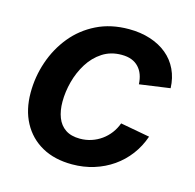

<svg xmlns="http://www.w3.org/2000/svg" viewBox="-87 -636 748 737"><g transform="rotate(15 287.0 -268.0)"><path d="M260.3 11.2Q190.4 11.2 140.4 -16.8Q90.3 -44.9 63.2 -95.5Q36.1 -146 36.1 -213.9Q36.1 -277.3 56.4 -336.9Q76.7 -396.5 115.2 -443.8Q153.8 -491.2 210 -519Q266.1 -546.9 338.4 -546.9Q384.8 -546.9 423.3 -534.4Q461.9 -522 490 -498.8Q518.1 -475.6 533.7 -442.6Q549.3 -409.7 550.8 -369.1L429.2 -352.1Q428.2 -373 422.1 -389.9Q416 -406.7 404.5 -418.9Q393.1 -431.2 376.5 -437.7Q359.9 -444.3 336.4 -444.3Q293.5 -444.3 260.7 -423.1Q228 -401.9 206.3 -367.2Q184.6 -332.5 173.8 -291.7Q163.1 -251 163.1 -211.9Q163.1 -176.3 173.6 -149.2Q184.1 -122.1 206.5 -106.9Q229 -91.8 264.2 -91.8Q288.1 -91.8 309.6 -98.9Q331.1 -106 349.1 -118.9Q367.2 -131.8 380.9 -149.9Q394.5 -168 402.3 -189.5L519 -168Q504.9 -127 480 -94Q455.1 -61 421.4 -37.6Q387.7 -14.2 346.9 -1.5Q306.2 11.2 260.3 11.2Z"/></g></svg>

Font: Inter 18pt SemiBold
Style: Italic
Weight: 600
Italic angle: -9.3988°
Designer: Rasmus Andersson
Foundry: rsms
Version: Version 4.001;git-66647c0bb